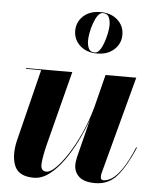

<svg xmlns="http://www.w3.org/2000/svg" viewBox="-53 -775 684 831"><g transform="rotate(5 289.0 -360.0)"><path d="M248 -639.5Q248 -678 276.2 -703.8Q304.5 -729.5 350.5 -729.5Q396.5 -729.5 424.8 -703.8Q453 -678 453 -639.5Q453 -601.5 424.8 -575.5Q396.5 -549.5 350.5 -549.5Q304.5 -549.5 276.2 -575.5Q248 -601.5 248 -639.5ZM307 -602.5Q307 -582.5 313.8 -567.8Q320.5 -553 340.5 -553Q352.5 -553 362.2 -566.8Q372 -580.5 379 -601Q386 -621.5 390 -642Q394 -662.5 394 -676.5Q394 -696.5 387.2 -711.2Q380.5 -726 360.5 -726Q348.5 -726 338.8 -712.2Q329 -698.5 321.8 -678Q314.5 -657.5 310.8 -637Q307 -616.5 307 -602.5ZM251 -460 169.5 -142.5Q154.5 -83.5 153 -52.2Q151.5 -21 177.5 -21Q193.5 -21 217.5 -44.5Q241.5 -68 268 -109Q294.5 -150 318.8 -203.5Q343 -257 359.5 -317.5L395.5 -460H529L415.5 -35.5Q413.5 -27.5 413.5 -19Q413.5 -5.5 426 -5.5Q443 -5.5 462.5 -17.8Q482 -30 505.2 -63.2Q528.5 -96.5 555 -159.5L558.5 -158.5Q523 -75.5 486 -32.8Q449 10 391.5 10Q343 10 321 -10.2Q299 -30.5 299 -61.5Q299 -69 300.5 -79Q302 -89 304 -97.5L345.5 -262.5Q328.5 -214.5 304.5 -166.2Q280.5 -118 251.8 -78.2Q223 -38.5 190.8 -14.2Q158.5 10 124.5 10Q59.5 10 41.2 -32.8Q23 -75.5 37.5 -141L116 -456.5H50.5V-460Z"/></g></svg>

Font: Bodoni* 48pt
Style: Bold Italic
Weight: 700
Italic angle: -13°
Version: Version 2.3